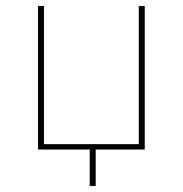

<svg xmlns="http://www.w3.org/2000/svg" viewBox="-20 -500 611 642"><path d="M280 122V0H107V-480H127V-18H444V-480H464V0H300V122Z"/></svg>

Font: Cantarell Thin
Style: Regular
Weight: 100
Designer: Dave Crossland, Nikolaus Waxweiler, Florian Fecher, Jacques Le Bailly, Eben Sorkin, Alexei Vanyashin, Alexios Zavras, Em
Version: Version 0.303